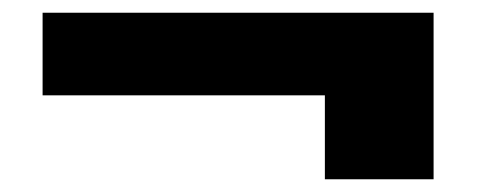

<svg xmlns="http://www.w3.org/2000/svg" viewBox="-20 -462 757 302"><path d="M47 -442C47 -442 47 -312 47 -312C47 -312 491 -312 491 -312C491 -312 491 -180 491 -180C491 -180 662 -180 662 -180C662 -180 662 -442 662 -442C662 -442 47 -442 47 -442Z"/></svg>

Font: Girnar Poppins
Style: Bold
Weight: 500
Designer: Ninad Kale (Devanagari), Jonny Pinhorn (Latin)
Foundry: Indian Type Foundry
Version: ""